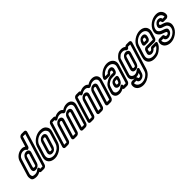

<svg xmlns="http://www.w3.org/2000/svg" viewBox="203 -1925 3379 3379"><g transform="rotate(-45 1893.0 -235.5)"><path d="M298 -457C327 -457 350 -444 361 -427C372 -403 413 -425 420 -449L479 -642H539L351 -25H291L293 -33C300 -56 273 -79 245 -52C226 -35 198 -19 164 -19C117 -19 102 -31 99 -42C88 -88 91 -81 104 -122L183 -379C194 -416 238 -457 298 -457ZM272 25H338C364 25 392 4 400 -22L590 -645C598 -671 584 -692 558 -692H492C466 -692 438 -671 430 -645L382 -487C365 -498 341 -507 313 -507C227 -507 153 -444 133 -379L54 -122C43 -87 36 -68 48 -18C57 19 98 31 149 31C183 31 214 19 240 4C245 15 255 25 272 25ZM388 -344C400 -390 366 -414 331 -414C263 -414 235 -356 225 -324L173 -153C169 -139 163 -117 171 -94C178 -70 201 -66 225 -66C278 -66 314 -103 325 -139ZM338 -343 275 -139C271 -125 267 -116 240 -116C227 -116 222 -118 221 -119C217 -136 218 -136 223 -153L275 -324C284 -354 289 -364 315 -364C332 -364 340 -352 338 -343Z M623 -19C543 -19 495 -66 519 -146L577 -336C596 -398 672 -457 751 -457C808 -457 833 -441 852 -406C862 -389 863 -366 854 -336L796 -146C779 -92 738 -55 686 -33C663 -24 643 -19 623 -19ZM608 31C636 31 664 26 694 13C762 -15 823 -70 846 -146L904 -336C916 -376 915 -411 900 -438C876 -483 835 -507 766 -507C663 -507 556 -430 527 -336L469 -146C434 -32 508 31 608 31ZM741 -414C688 -414 649 -374 637 -336L579 -146C566 -102 585 -65 634 -65C698 -65 726 -115 736 -148L794 -336C807 -379 785 -414 741 -414ZM725 -364C741 -364 749 -353 744 -336L686 -148C678 -121 677 -115 649 -115C628 -115 623 -126 629 -146L687 -336C692 -352 702 -364 725 -364Z M1210 -457C1240 -457 1258 -447 1269 -429C1281 -412 1306 -413 1327 -427C1353 -445 1375 -457 1414 -457C1473 -457 1504 -416 1488 -364L1385 -25H1326L1421 -337C1435 -383 1412 -414 1366 -414C1317 -414 1274 -373 1263 -337L1168 -25H1109L1204 -337C1218 -383 1192 -414 1148 -414C1098 -414 1057 -373 1046 -337L951 -25H891L1021 -451H1081C1075 -420 1109 -414 1131 -431C1154 -448 1180 -457 1210 -457ZM1100 -501H1033C1007 -501 980 -480 972 -454L840 -22C832 4 846 25 872 25H938C964 25 992 4 1000 -22L1096 -337C1100 -349 1114 -364 1132 -364C1152 -364 1159 -353 1154 -337L1058 -22C1050 4 1064 25 1090 25H1155C1181 25 1209 4 1217 -22L1313 -337C1317 -349 1331 -364 1350 -364C1372 -364 1377 -357 1371 -337L1275 -22C1267 4 1281 25 1307 25H1372C1398 25 1426 4 1434 -22L1538 -364C1564 -448 1512 -507 1429 -507C1381 -507 1344 -491 1311 -469C1294 -492 1266 -507 1225 -507C1193 -507 1162 -499 1131 -482C1124 -491 1117 -501 1100 -501Z M1838 -457C1868 -457 1886 -447 1897 -429C1909 -412 1934 -413 1955 -427C1981 -445 2003 -457 2042 -457C2101 -457 2132 -416 2116 -364L2013 -25H1954L2049 -337C2063 -383 2040 -414 1994 -414C1945 -414 1902 -373 1891 -337L1796 -25H1737L1832 -337C1846 -383 1820 -414 1776 -414C1726 -414 1685 -373 1674 -337L1579 -25H1519L1649 -451H1709C1703 -420 1737 -414 1759 -431C1782 -448 1808 -457 1838 -457ZM1728 -501H1661C1635 -501 1608 -480 1600 -454L1468 -22C1460 4 1474 25 1500 25H1566C1592 25 1620 4 1628 -22L1724 -337C1728 -349 1742 -364 1760 -364C1780 -364 1787 -353 1782 -337L1686 -22C1678 4 1692 25 1718 25H1783C1809 25 1837 4 1845 -22L1941 -337C1945 -349 1959 -364 1978 -364C2000 -364 2005 -357 1999 -337L1903 -22C1895 4 1909 25 1935 25H2000C2026 25 2054 4 2062 -22L2166 -364C2192 -448 2140 -507 2057 -507C2009 -507 1972 -491 1939 -469C1922 -492 1894 -507 1853 -507C1821 -507 1790 -499 1759 -482C1752 -491 1745 -501 1728 -501Z M2448 -308 2454 -328C2460 -347 2465 -368 2452 -391C2444 -406 2425 -413 2404 -413C2366 -413 2334 -391 2314 -366H2252C2279 -413 2342 -457 2414 -457C2488 -457 2536 -404 2517 -341L2421 -25H2362L2363 -31C2370 -55 2345 -73 2320 -54C2293 -32 2269 -19 2234 -19C2193 -19 2173 -33 2164 -63C2160 -78 2164 -89 2170 -109L2187 -163C2196 -194 2210 -212 2226 -223C2269 -252 2285 -262 2336 -262H2389C2414 -262 2440 -283 2448 -308ZM2343 25H2408C2434 25 2462 4 2470 -22L2567 -341C2597 -440 2523 -507 2429 -507C2330 -507 2237 -441 2201 -367C2196 -357 2193 -343 2198 -333C2204 -319 2219 -316 2231 -316H2305C2324 -316 2340 -327 2351 -343C2358 -354 2370 -363 2389 -363C2398 -363 2401 -360 2403 -357C2412 -342 2410 -349 2404 -328L2399 -312H2351C2290 -312 2252 -292 2206 -261C2170 -237 2149 -202 2137 -163L2120 -109C2114 -91 2105 -64 2114 -37C2127 7 2164 31 2219 31C2254 31 2283 20 2311 4C2316 15 2326 25 2343 25ZM2380 -234H2359C2312 -234 2262 -215 2246 -164L2239 -140C2226 -96 2255 -65 2297 -65C2369 -65 2394 -131 2404 -163L2411 -188C2419 -213 2405 -234 2380 -234ZM2343 -184H2360L2354 -163C2343 -127 2338 -115 2312 -115C2292 -115 2285 -128 2289 -140L2296 -164C2299 -175 2304 -184 2343 -184Z M2625 31H2628C2658 31 2684 23 2710 9L2701 40C2697 53 2693 60 2693 60C2684 70 2676 74 2660 74C2645 74 2639 66 2639 57C2639 44 2632 37 2625 31ZM2978 -501H2913C2896 -501 2880 -491 2869 -481C2851 -497 2824 -508 2790 -508C2748 -508 2710 -497 2679 -470C2646 -440 2624 -421 2611 -378L2530 -114C2522 -87 2515 -67 2525 -32C2533 -3 2559 17 2591 26H2534C2523 26 2506 28 2490 43C2480 53 2475 64 2473 74C2458 165 2530 221 2621 221C2695 221 2758 183 2797 146C2830 115 2847 81 2860 40L3011 -454C3019 -480 3004 -501 2978 -501ZM2775 -458C2805 -458 2825 -446 2838 -429C2850 -412 2890 -416 2901 -451H2960L2810 40C2799 77 2789 95 2767 116C2739 143 2693 171 2637 171C2568 171 2521 130 2525 76H2587C2590 107 2614 124 2645 124C2675 124 2706 110 2729 84C2741 70 2746 55 2751 40L2773 -34C2781 -59 2755 -77 2728 -56C2704 -38 2678 -19 2643 -19C2608 -19 2580 -40 2575 -58C2567 -87 2570 -81 2580 -114L2661 -378C2670 -409 2671 -406 2707 -438C2719 -449 2741 -458 2775 -458ZM2870 -358C2873 -397 2840 -415 2810 -415C2746 -415 2715 -362 2706 -331L2651 -150C2645 -132 2640 -112 2653 -89C2663 -72 2682 -66 2706 -66C2732 -66 2760 -72 2781 -97C2796 -116 2803 -132 2809 -150L2864 -331C2867 -340 2869 -348 2870 -358ZM2819 -348C2819 -347 2816 -339 2814 -331L2759 -150C2754 -134 2756 -137 2742 -119C2742 -119 2736 -116 2721 -116C2705 -116 2702 -119 2701 -121C2694 -136 2695 -130 2701 -150L2756 -331C2763 -354 2769 -365 2795 -365C2810 -365 2819 -355 2819 -348Z M3070 -182 3055 -133C3042 -91 3079 -66 3111 -66C3149 -66 3181 -87 3201 -113H3264C3260 -106 3255 -99 3250 -93C3242 -82 3224 -65 3197 -45C3175 -29 3145 -19 3099 -19C3030 -19 2987 -59 2993 -116C2995 -129 2998 -142 3002 -155L3058 -336C3078 -401 3161 -457 3234 -457C3312 -457 3355 -405 3334 -336L3301 -229H3131C3105 -229 3078 -208 3070 -182ZM3350 -226 3384 -336C3415 -437 3349 -507 3249 -507C3154 -507 3038 -435 3008 -336L2952 -155C2947 -140 2943 -122 2941 -107C2932 -21 2997 31 3084 31C3136 31 3182 19 3220 -9C3251 -32 3275 -52 3290 -72C3302 -87 3314 -106 3320 -127L3322 -133C3327 -149 3317 -163 3301 -163H3210C3191 -163 3175 -152 3164 -136C3156 -124 3146 -116 3126 -116C3115 -116 3105 -129 3105 -133L3119 -179H3289C3315 -179 3342 -200 3350 -226ZM3140 -257H3204C3230 -257 3257 -278 3265 -304L3273 -329C3286 -371 3274 -413 3219 -413C3162 -413 3127 -369 3115 -329L3107 -304C3099 -278 3114 -257 3140 -257ZM3204 -363C3227 -363 3231 -355 3223 -329L3216 -307H3158L3165 -329C3173 -355 3179 -363 3204 -363Z M3733 -370H3682C3679 -403 3652 -418 3620 -418C3570 -418 3531 -377 3520 -342C3504 -289 3544 -272 3571 -263L3603 -253C3639 -240 3648 -236 3664 -213C3679 -192 3682 -165 3674 -138C3664 -105 3646 -80 3611 -55C3576 -30 3542 -18 3503 -18C3438 -18 3390 -59 3393 -112H3446C3450 -78 3476 -59 3511 -59C3558 -59 3608 -91 3621 -134C3628 -156 3629 -178 3615 -192C3604 -203 3588 -211 3566 -219L3546 -226C3502 -242 3487 -246 3466 -279C3459 -291 3457 -310 3466 -341C3483 -396 3552 -457 3639 -457C3698 -457 3734 -418 3733 -370ZM3526 -109C3510 -109 3501 -119 3499 -130C3499 -143 3493 -162 3468 -162H3395C3372 -162 3348 -142 3344 -120C3324 -27 3399 32 3487 32C3536 32 3586 16 3633 -17C3680 -50 3710 -93 3724 -138C3737 -179 3733 -220 3711 -249C3691 -278 3668 -288 3632 -301L3600 -311C3571 -320 3565 -327 3570 -342C3574 -355 3587 -368 3605 -368C3624 -368 3629 -360 3630 -352C3631 -338 3637 -320 3661 -320H3729C3754 -320 3779 -342 3784 -365C3791 -399 3781 -432 3763 -458C3739 -491 3702 -507 3654 -507C3543 -507 3442 -426 3416 -341C3404 -302 3404 -269 3420 -245C3445 -206 3471 -194 3515 -178L3535 -171C3553 -165 3566 -157 3570 -152C3571 -150 3575 -146 3571 -134C3568 -125 3553 -109 3526 -109Z"/></g></svg>

Font: DIN Rundschrift
Style: MittelKontKu
Weight: 400
Version: Version 1.027